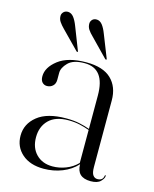

<svg xmlns="http://www.w3.org/2000/svg" viewBox="-98 -681 606 757"><g transform="rotate(15 205.0 -302.5)"><path d="M31 -94.5Q31 -142.5 70.8 -174.5Q110.5 -206.5 187.5 -206.5Q219 -206.5 242.2 -201.5Q265.5 -196.5 284.5 -189.5V-326Q284.5 -435.5 201.5 -435.5Q155.5 -435.5 134.8 -414.5Q114 -393.5 114 -372.5V-344Q114 -328 104.2 -319Q94.5 -310 80.5 -310Q69 -310 61.2 -318.2Q53.5 -326.5 53.5 -342.5Q53.5 -379 93.2 -409.8Q133 -440.5 207.5 -440.5Q276 -440.5 309.2 -408.5Q342.5 -376.5 342.5 -321V-49.5Q342.5 -26 349.5 -16.5Q356.5 -7 367.5 -7Q390 -7 392.5 -27.5Q393 -30 395 -30Q396.5 -30 396.5 -27.5Q396.5 -17 384 -4.5Q371.5 8 344 8Q287 8 287 -46Q263 -19.5 227.5 -5.5Q192 8.5 152 8.5Q96.5 8.5 63.8 -20.2Q31 -49 31 -94.5ZM91.5 -104Q91.5 -61 116.8 -35.2Q142 -9.5 183.5 -9.5Q211 -9.5 237.8 -19.8Q264.5 -30 284.5 -50.5V-185Q265.5 -192 244.5 -196.8Q223.5 -201.5 198.5 -201.5Q145.5 -201.5 118.5 -174.5Q91.5 -147.5 91.5 -104ZM127 -567.5 162.5 -476.5Q164.5 -472.5 163 -471Q161 -469.5 158 -472.5L87 -545Q75.5 -556.5 68 -567.5Q60.5 -578.5 61 -592.5Q61.5 -601 68.5 -607.8Q75.5 -614.5 87 -614Q100 -613 109.5 -600.8Q119 -588.5 127 -567.5ZM244 -567.5 280 -476.5Q282 -472.5 280.5 -471Q278 -469.5 275 -472.5L204.5 -545Q192.5 -556.5 185.2 -567.5Q178 -578.5 178.5 -592.5Q179 -601 185.5 -607.8Q192 -614.5 204 -614Q217 -613 226.5 -600.8Q236 -588.5 244 -567.5Z"/></g></svg>

Font: Fraunces 144pt Light
Style: Regular
Weight: 300
Version: Version 1.000;[b76b70a41]